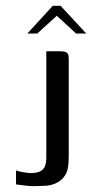

<svg xmlns="http://www.w3.org/2000/svg" viewBox="-20 -636 334 659"><path d="M216 -149Q216 -130 216 -103.5Q216 -77 213 -60Q210 -42 199 -28Q188 -14 169.5 -6Q151 2 126 2Q112 3 97.5 3Q83 3 67.5 1Q52 -1 35 -3V-51Q42 -48 59 -45Q76 -42 86 -42Q114 -42 126.5 -54Q139 -66 139 -93V-460H188Q202 -460 208 -456Q214 -452 215 -445Q216 -438 216 -427ZM74 -521 161 -616H188L276 -521H241L175 -582L108 -521Z"/></svg>

Font: Genos
Style: Regular
Weight: 400
Designer: Robert E. Leuschke
Foundry: Robert E. Leuschke
Version: Version 1.010